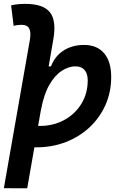

<svg xmlns="http://www.w3.org/2000/svg" viewBox="-28 -763 634 1007"><path d="M161.1 9.8Q156.7 9.8 152.3 9.8L114.7 224.6L-7.8 224.1L128.4 -552.2Q135.7 -594.2 125.2 -613.5Q114.7 -632.8 85.9 -632.8Q75.2 -632.8 64.5 -631.6Q53.7 -630.4 43.5 -627.4L30.3 -734.9Q48.8 -739.3 67.4 -741Q85.9 -742.7 104.5 -742.7Q199.2 -742.7 234.1 -698.2Q269 -653.8 251.5 -555.2L227.1 -414.6H239.3Q259.8 -468.8 305.4 -498Q351.1 -527.3 413.1 -527.3Q481 -527.3 518.1 -483.6Q555.2 -439.9 555.2 -359.4Q555.2 -280.3 525.4 -213.1Q495.6 -146 442.4 -95.9Q389.2 -45.9 317.4 -18.1Q245.6 9.8 161.1 9.8ZM171.9 -102.5Q176.3 -102.5 180.7 -102.5Q252.4 -102.5 309.3 -133.8Q366.2 -165 399.2 -219.2Q432.1 -273.4 432.1 -341.8Q432.1 -377 415.3 -396Q398.4 -415 367.7 -415Q332 -415 295.9 -391.6Q259.8 -368.2 231 -318.4Q202.1 -268.6 187.5 -189.5V-191.4Z"/></svg>

Font: Cascadia Code PL SemiBold
Style: Italic
Weight: 600
Italic angle: -10°
Monospace: yes
Designer: Aaron Bell
Foundry: Saja Typeworks
Version: Version 2404.023; ttfautohint (v1.8.4)